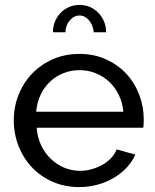

<svg xmlns="http://www.w3.org/2000/svg" viewBox="-20 -750 631 780"><path d="M302 10Q243 10 194 -11.5Q145 -33 110 -70Q75 -107 55.5 -156.5Q36 -206 36 -261Q36 -316 55.5 -365Q75 -414 110.5 -451Q146 -488 195 -509.5Q244 -531 303 -531Q362 -531 410.5 -509Q459 -487 493 -450.5Q527 -414 545.5 -365.5Q564 -317 564 -265Q564 -254 563.5 -245Q563 -236 562 -231H129Q132 -192 147 -160Q162 -128 186 -105Q210 -82 240.5 -69Q271 -56 305 -56Q329 -56 352 -62.5Q375 -69 395 -80Q415 -91 430.5 -107Q446 -123 454 -143L530 -122Q517 -93 494.5 -69Q472 -45 442.5 -27.5Q413 -10 377 0Q341 10 302 10ZM481 -296Q478 -333 462.5 -364.5Q447 -396 423.5 -418Q400 -440 369 -452.5Q338 -465 303 -465Q268 -465 237 -452.5Q206 -440 182.5 -417.5Q159 -395 144.5 -364Q130 -333 127 -296ZM303 -687Q280 -687 263 -666.5Q246 -646 246 -619H195Q195 -643 203.5 -663Q212 -683 226.5 -698Q241 -713 260.5 -721.5Q280 -730 303 -730Q326 -730 345.5 -721.5Q365 -713 379.5 -698Q394 -683 402.5 -663Q411 -643 411 -619H361Q358 -648 341.5 -667.5Q325 -687 303 -687Z"/></svg>

Font: Raleway Medium Alt1
Style: Regular
Weight: 500
Designer: Matt McInerney, Pablo Impallari, Rodrigo Fuenzalida
Foundry: Matt McInerney, Pablo Impallari, Rodrigo Fuenzalida
Version: Version 3.000g; ttfautohint (v1.5) -l 8 -r 28 -G 28 -x 14 -D